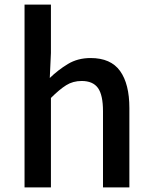

<svg xmlns="http://www.w3.org/2000/svg" viewBox="-20 -817 661 837"><path d="M87 0V-797H202V-586L197 -477Q233 -512 276 -538Q319 -564 375 -564Q463 -564 503.5 -507.5Q544 -451 544 -346V0H429V-332Q429 -403 407 -433.5Q385 -464 336 -464Q298 -464 268.5 -445.5Q239 -427 202 -390V0Z"/></svg>

Font: Source Han Sans Medium
Style: Regular
Weight: 500
Designer: Ryoko NISHIZUKA Ë•øÂ°öÊ∂ºÂ≠ê (kana, bopomofo & ideographs); Paul D. Hunt (Latin, Greek & Cyrillic); Sandoll Communicatio
Foundry: Adobe
Version: Version 2.004;hotconv 1.0.118;makeotfexe 2.5.65603